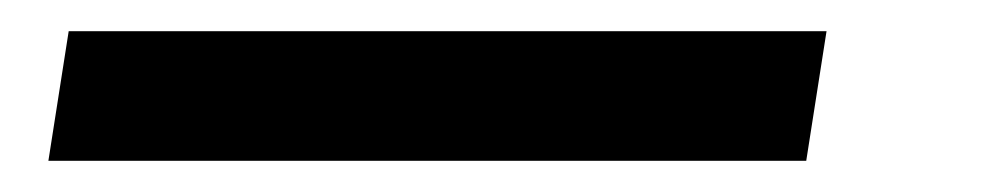

<svg xmlns="http://www.w3.org/2000/svg" viewBox="-20 -85 640 123"><path d="M24 -65H509.5L496.5 18H11Z"/></svg>

Font: JuliaMono Light
Style: Italic
Weight: 300
Italic angle: -9°
Monospace: yes
Designer: cormullion
Foundry: corm
Version: Version 0.054; ttfautohint (v1.8.4)